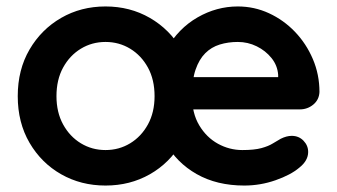

<svg xmlns="http://www.w3.org/2000/svg" viewBox="-20 -565 1045 595"><path d="M579 -267Q579 -185 542.5 -122.5Q506 -60 444.5 -25Q383 10 307 10Q231 10 169.5 -25Q108 -60 71.5 -122.5Q35 -185 35 -267Q35 -349 71.5 -411.5Q108 -474 169.5 -509.5Q231 -545 307 -545Q383 -545 444.5 -509.5Q506 -474 542.5 -411.5Q579 -349 579 -267ZM459 -267Q459 -318 438.5 -355.5Q418 -393 383.5 -414Q349 -435 307 -435Q265 -435 230.5 -414Q196 -393 175.5 -355.5Q155 -318 155 -267Q155 -217 175.5 -179.5Q196 -142 230.5 -121Q265 -100 307 -100Q349 -100 383.5 -121Q418 -142 438.5 -179.5Q459 -217 459 -267ZM737 10Q652 10 589.5 -25.5Q527 -61 493.5 -122Q460 -183 460 -260Q460 -350 496.5 -413.5Q533 -477 592 -511Q651 -545 717 -545Q768 -545 813.5 -524Q859 -503 894 -466.5Q929 -430 949.5 -382Q970 -334 970 -280Q969 -256 951 -241Q933 -226 909 -226H527L497 -326H864L842 -306V-333Q840 -362 821.5 -385Q803 -408 775.5 -421.5Q748 -435 717 -435Q687 -435 661 -427Q635 -419 616 -400Q597 -381 586 -349Q575 -317 575 -268Q575 -214 597.5 -176.5Q620 -139 655.5 -119.5Q691 -100 731 -100Q768 -100 790 -106Q812 -112 825.5 -120.5Q839 -129 850 -135Q868 -144 884 -144Q906 -144 920.5 -129Q935 -114 935 -94Q935 -67 907 -45Q881 -23 834 -6.5Q787 10 737 10Z"/></svg>

Font: Quicksand Variable Light
Style: Regular
Weight: 300
Designer: Andrew Paglinawan
Foundry: Andrew Paglinawan
Version: Version 3.004